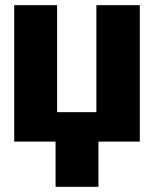

<svg xmlns="http://www.w3.org/2000/svg" viewBox="-20 -548 600 743"><path d="M35 0H195V175H361V0H521V-528H353V-114H201V-528H35Z"/></svg>

Font: Asimov Pro
Style: Ult
Weight: 900
Designer: Google
Version: Version 2.000980; 2014